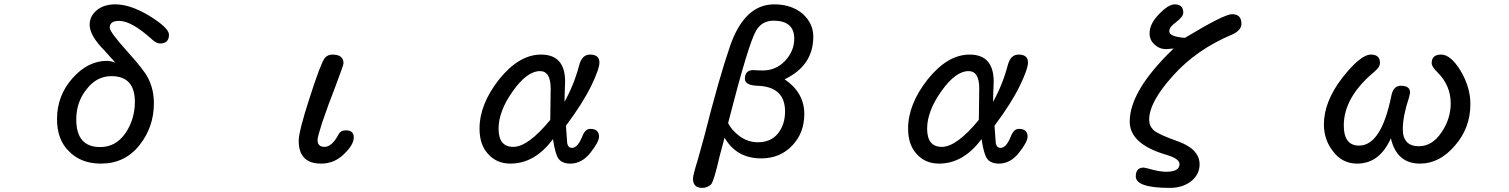

<svg xmlns="http://www.w3.org/2000/svg" viewBox="-20 -742 7040 896"><path d="M301.8 -36.1Q246.1 -89.8 246.1 -186.5Q246.1 -294.9 317.4 -376Q389.6 -458 479.5 -458Q496.1 -458 518.6 -449.2L469.7 -503.9Q398.4 -575.2 398.4 -626Q398.4 -667 431.6 -694.3Q464.8 -721.7 518.6 -721.7Q588.9 -721.7 678.7 -667Q768.6 -611.3 768.6 -580.1Q768.6 -539.1 726.6 -539.1Q709 -539.1 685.5 -561.5Q592.8 -644.5 536.1 -644.5Q513.7 -644.5 502.9 -636.7Q492.2 -628.9 492.2 -612.3Q492.2 -592.8 572.3 -503.9Q652.3 -415 669.9 -379.9Q698.2 -326.2 698.2 -259.8Q698.2 -149.4 630.9 -64.5Q562.5 21.5 451.2 21.5Q357.4 21.5 301.8 -36.1ZM566.4 -122.1Q609.4 -186.5 609.4 -266.6Q609.4 -386.7 500 -386.7Q430.7 -386.7 383.8 -325.2Q335.9 -265.6 335.9 -184.6Q335.9 -55.7 447.3 -55.7Q521.5 -55.7 566.4 -122.1Z M1374 -85Q1374 -128.9 1424.8 -285.2Q1475.6 -443.4 1495.1 -470.7Q1508.8 -487.3 1531.2 -487.3Q1583 -487.3 1583 -446.3Q1583 -438.5 1543.9 -335Q1510.7 -250 1483.4 -169.9Q1461.9 -103.5 1461.9 -88.9Q1461.9 -56.6 1494.1 -56.6Q1529.3 -56.6 1559.6 -114.3Q1569.3 -133.8 1594.7 -133.8Q1630.9 -133.8 1630.9 -100.6Q1630.9 -66.4 1585 -22.5Q1540 21.5 1478.5 21.5Q1374 21.5 1374 -85Z M2256.8 -24.4Q2217.8 -67.4 2217.8 -141.6Q2217.8 -255.9 2309.6 -372.1Q2402.3 -487.3 2504.9 -487.3Q2617.2 -487.3 2617.2 -361.3L2615.2 -306.6L2614.3 -266.6Q2659.2 -347.7 2682.6 -436.5Q2695.3 -487.3 2733.4 -487.3Q2777.3 -487.3 2777.3 -450.2Q2777.3 -420.9 2739.3 -341.8Q2699.2 -259.8 2621.1 -155.3L2627 -73.2Q2631.8 -51.8 2649.4 -51.8Q2675.8 -51.8 2697.3 -105.5Q2710.9 -140.6 2734.4 -140.6Q2775.4 -140.6 2775.4 -104.5Q2775.4 -80.1 2735.4 -29.3Q2695.3 21.5 2641.6 21.5Q2603.5 21.5 2586.9 -1Q2571.3 -21.5 2560.5 -92.8Q2475.6 21.5 2362.3 21.5Q2296.9 21.5 2256.8 -24.4ZM2547.9 -182.6 2549.8 -329.1Q2549.8 -410.2 2500 -410.2Q2439.5 -410.2 2373 -316.4Q2306.6 -222.7 2306.6 -141.6Q2306.6 -56.6 2375 -56.6Q2444.3 -56.6 2547.9 -182.6Z M3213.9 91.8Q3213.9 75.2 3236.3 3.9L3266.6 -105.5Q3335.9 -378.9 3385.7 -523.4Q3453.1 -721.7 3592.8 -721.7Q3673.8 -721.7 3725.6 -677.7Q3775.4 -632.8 3775.4 -571.3Q3775.4 -435.5 3641.6 -372.1Q3733.4 -309.6 3733.4 -210Q3733.4 -122.1 3677.7 -63.5Q3621.1 -2.9 3532.2 -2.9Q3417 -2.9 3361.3 -99.6L3337.9 -11.7Q3311.5 104.5 3297.9 119.1Q3280.3 134.8 3256.8 134.8Q3213.9 134.8 3213.9 91.8ZM3610.4 -119.1Q3643.6 -161.1 3643.6 -221.7Q3643.6 -337.9 3514.6 -341.8Q3456.1 -343.8 3456.1 -375Q3456.1 -415 3497.1 -415L3505.9 -414.1L3538.1 -413.1Q3601.6 -413.1 3643.6 -458Q3686.5 -503.9 3686.5 -561.5Q3686.5 -645.5 3589.8 -645.5Q3536.1 -645.5 3508.8 -599.6Q3472.7 -539.1 3377.9 -168Q3392.6 -135.7 3431.6 -106.4Q3470.7 -78.1 3516.6 -78.1Q3577.1 -78.1 3610.4 -119.1Z M4256.8 -24.4Q4217.8 -67.4 4217.8 -141.6Q4217.8 -255.9 4309.6 -372.1Q4402.3 -487.3 4504.9 -487.3Q4617.2 -487.3 4617.2 -361.3L4615.2 -306.6L4614.3 -266.6Q4659.2 -347.7 4682.6 -436.5Q4695.3 -487.3 4733.4 -487.3Q4777.3 -487.3 4777.3 -450.2Q4777.3 -420.9 4739.3 -341.8Q4699.2 -259.8 4621.1 -155.3L4627 -73.2Q4631.8 -51.8 4649.4 -51.8Q4675.8 -51.8 4697.3 -105.5Q4710.9 -140.6 4734.4 -140.6Q4775.4 -140.6 4775.4 -104.5Q4775.4 -80.1 4735.4 -29.3Q4695.3 21.5 4641.6 21.5Q4603.5 21.5 4586.9 -1Q4571.3 -21.5 4560.5 -92.8Q4475.6 21.5 4362.3 21.5Q4296.9 21.5 4256.8 -24.4ZM4547.9 -182.6 4549.8 -329.1Q4549.8 -410.2 4500 -410.2Q4439.5 -410.2 4373 -316.4Q4306.6 -222.7 4306.6 -141.6Q4306.6 -56.6 4375 -56.6Q4444.3 -56.6 4547.9 -182.6Z M5280.3 81.1Q5280.3 40 5317.4 40L5335.9 43.9Q5389.6 59.6 5421.9 59.6Q5484.4 59.6 5484.4 23.4Q5484.4 -2 5419.9 -20.5Q5252 -70.3 5252 -174.8Q5252 -319.3 5457 -515.6L5422.9 -512.7Q5389.6 -512.7 5367.2 -535.2Q5344.7 -554.7 5344.7 -586.9Q5344.7 -630.9 5388.7 -675.8Q5432.6 -721.7 5461.9 -721.7Q5502 -721.7 5502 -682.6Q5502 -665 5469.7 -639.6Q5436.5 -616.2 5436.5 -596.7Q5436.5 -570.3 5509.8 -565.4Q5692.4 -675.8 5729.5 -675.8Q5773.4 -675.8 5773.4 -630.9Q5773.4 -600.6 5730.5 -581.1Q5562.5 -510.7 5453.1 -387.7Q5342.8 -265.6 5342.8 -183.6Q5342.8 -154.3 5363.3 -134.8Q5383.8 -115.2 5480.5 -81.1Q5578.1 -44.9 5578.1 25.4Q5578.1 71.3 5539.1 103.5Q5499 134.8 5439.5 134.8Q5280.3 134.8 5280.3 81.1Z M6201.2 -35.2Q6158.2 -89.8 6158.2 -161.1Q6158.2 -267.6 6244.1 -378.9Q6329.1 -487.3 6377.9 -487.3Q6419.9 -487.3 6419.9 -448.2Q6419.9 -428.7 6392.6 -406.2Q6251 -288.1 6251 -156.2Q6251 -62.5 6322.3 -62.5Q6425.8 -62.5 6472.7 -293.9Q6481.4 -341.8 6517.6 -341.8Q6560.5 -341.8 6560.5 -309.6L6555.7 -288.1Q6526.4 -200.2 6526.4 -139.6Q6526.4 -59.6 6601.6 -59.6Q6663.1 -59.6 6706.1 -123Q6750 -186.5 6750 -259.8Q6750 -342.8 6688.5 -404.3Q6661.1 -430.7 6661.1 -447.3Q6661.1 -487.3 6705.1 -487.3Q6750 -487.3 6795.9 -412.1Q6841.8 -335 6841.8 -256.8Q6841.8 -144.5 6769.5 -62.5Q6698.2 21.5 6606.4 21.5Q6498 21.5 6470.7 -96.7Q6418 21.5 6313.5 21.5Q6244.1 21.5 6201.2 -35.2Z"/></svg>

Font: FakePearl
Style: Regular
Weight: 400
Version: Version 1.2